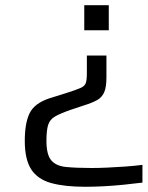

<svg xmlns="http://www.w3.org/2000/svg" viewBox="-20 -530 566 736"><path d="M303 -414V-510H397V-414ZM307 186Q227 186 175.5 171.5Q124 157 99.5 119Q75 81 75 10Q75 -58 93.5 -96Q112 -134 169 -153L230 -172Q271 -185 288 -192.5Q305 -200 309 -212Q313 -224 313 -250V-317H388V-233Q388 -196 379.5 -176.5Q371 -157 352.5 -146.5Q334 -136 302 -126L251 -109Q211 -95 191 -83.5Q171 -72 164.5 -51Q158 -30 158 10Q158 62 176 84Q194 106 232.5 110Q271 114 333 114Q357 114 390.5 112.5Q424 111 459.5 108.5Q495 106 526 102V170Q494 174 455 178Q416 182 377.5 184Q339 186 307 186Z"/></svg>

Font: Saira Expanded
Style: Regular
Weight: 400
Width: 7
Designer: Hector Gatti with collaboration of the Omnibus-Type team
Foundry: Omnibus-Type
Version: Version 1.100; ttfautohint (v1.8.3)